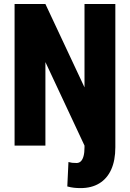

<svg xmlns="http://www.w3.org/2000/svg" viewBox="-20 -731 652 964"><path d="M53.2 -710.9H208V0H53.2ZM99.1 -651.9 208 -710.9 513.7 -59.1 404.3 0ZM404.3 -710.9H559.1V8.3Q559.1 74.7 538.3 120.4Q517.6 166 478.5 189.7Q439.5 213.4 384.8 213.4Q367.2 213.4 351.6 211.7Q335.9 210 317.9 205.1L323.7 82.5Q334 85.4 342.3 86.4Q350.6 87.4 364.3 87.4Q377.4 87.4 386.2 78.6Q395 69.8 399.7 52.2Q404.3 34.7 404.3 8.3Z"/></svg>

Font: Roboto Condensed ExtraBold
Style: Regular
Weight: 800
Designer: Christian Robertson
Foundry: Google
Version: Version 3.008; 2023